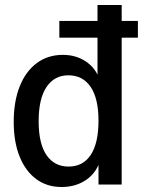

<svg xmlns="http://www.w3.org/2000/svg" viewBox="-20 -740 573 770"><path d="M218 -589V-656H533V-589ZM375 0V-109L384 -105Q370 -50 327.5 -20Q285 10 227 10Q168 10 125 -22Q82 -54 58.5 -112.5Q35 -171 35 -251Q35 -333 59 -393.5Q83 -454 127.5 -487Q172 -520 232 -520Q290 -520 332 -488Q374 -456 385 -398L371 -394V-720H468V0ZM255 -72Q313 -72 344 -119Q375 -166 375 -256Q375 -345 343.5 -391.5Q312 -438 254 -438Q198 -438 166.5 -391Q135 -344 135 -254Q135 -164 166.5 -118Q198 -72 255 -72Z"/></svg>

Font: Instrument Sans SemiCondensed Medium
Style: Regular
Weight: 500
Width: 4
Designer: Rodrigo Fuenzalida
Foundry: fragTYPE
Version: Version 1.000;gftools[0.9.28]